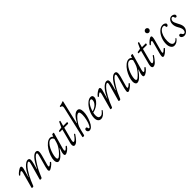

<svg xmlns="http://www.w3.org/2000/svg" viewBox="328 -2136 3560 3560"><g transform="rotate(-45 2108.5 -356.0)"><path d="M79.1 13.2Q67.9 13.2 63.5 9.3Q59.1 5.4 61 -2.9L144 -304.2Q148.4 -321.8 148.7 -333.7Q148.9 -345.7 146 -350.3Q143.1 -355 138.2 -355Q130.4 -355 114.3 -344.2Q98.1 -333.5 77.1 -311Q73.2 -308.1 68.1 -310.1Q63 -312 59.6 -317.6Q56.2 -323.2 59.1 -327.1Q79.1 -355.5 121.1 -385.7Q163.1 -416 187 -416Q210 -416 210 -378.9Q210 -364.3 196.8 -317.9L157.2 -176.8L161.1 -175.8Q204.1 -281.2 263.2 -347.2Q293.5 -381.3 321.8 -398.7Q350.1 -416 371.1 -416Q395.5 -416 406.7 -404.5Q418 -393.1 418 -366.2Q418 -344.7 403.8 -286.1L374 -176.8L379.9 -175.8Q497.1 -416 587.9 -416Q632.8 -416 632.8 -363.8Q632.8 -335.9 620.1 -286.1L569.8 -106Q552.2 -47.9 570.8 -47.9Q580.1 -47.9 597.9 -59.6Q615.7 -71.3 633.8 -91.8Q639.2 -97.7 647.9 -90.1Q656.7 -82.5 651.9 -76.2Q630.9 -47.4 588.6 -17.1Q546.4 13.2 525.9 13.2Q503.9 13.2 503.9 -22Q503.9 -36.6 516.1 -86.9L570.8 -285.2Q587.9 -344.7 587.9 -361.8Q587.9 -381.8 573.2 -381.8Q562 -381.8 548.1 -372.3Q534.2 -362.8 521.2 -348.9Q508.3 -335 491.5 -312.3Q474.6 -289.6 462.2 -270.3Q449.7 -251 432.1 -223.1Q377 -134.8 324.2 -2.9Q318.8 13.2 293.9 13.2Q283.7 13.2 278.8 8.8Q273.9 4.4 275.9 -3.9L355 -285.2Q372.1 -347.7 372.1 -361.8Q372.1 -381.8 356.9 -381.8Q335 -381.8 303.7 -350.6Q272.5 -319.3 245.8 -280Q219.2 -240.7 193.8 -194.8Q145 -104 106.9 -2Q102.5 13.2 79.1 13.2Z M760.7 13.2Q738.3 13.2 725.1 -7.3Q711.9 -27.8 711.9 -63Q711.9 -111.8 733.6 -173.1Q755.4 -234.4 788.8 -287.1Q822.3 -339.8 867.2 -376Q912.1 -412.1 954.6 -412.1Q988.3 -412.1 1014.6 -382.8L1027.8 -421.9Q1031.2 -431.6 1053.2 -432.1Q1073.7 -433.1 1073.7 -424.8Q1074.2 -423.8 1073.7 -422.9L981.9 -98.1Q977.1 -79.1 977.1 -64.9Q977.1 -44.9 990.7 -44.9Q999 -44.9 1016.4 -59.3Q1033.7 -73.7 1050.8 -95.2Q1054.7 -98.6 1059.8 -96.9Q1064.9 -95.2 1068.8 -90.6Q1072.8 -85.9 1070.8 -83Q1045.9 -43.9 1007.6 -15.4Q969.2 13.2 940.9 13.2Q917 13.2 917 -21Q917 -49.3 928.7 -85L950.7 -146L944.8 -147Q835 13.2 760.7 13.2ZM796.9 -35.2Q816.4 -35.2 862.8 -81.3Q909.2 -127.4 941.9 -180.2Q965.8 -218.8 980 -265.1L1001 -337.9Q983.9 -382.8 942.9 -382.8Q912.1 -382.8 879.6 -349.4Q847.2 -315.9 824 -268.1Q800.8 -220.2 785.9 -167.7Q771 -115.2 771 -77.1Q771 -35.2 796.9 -35.2Z M1180.7 13.2Q1164.6 13.2 1156.2 -1Q1147.9 -15.1 1147.9 -34.2Q1147.9 -56.6 1151.9 -69.8L1227.5 -357.9H1164.6Q1159.2 -357.9 1158.7 -364.3Q1158.2 -370.6 1161.4 -377.7Q1164.6 -384.8 1168.9 -386.2L1239.7 -397.9L1286.6 -499Q1289.6 -504.9 1301.8 -504.6Q1314 -504.4 1314 -497.1L1285.6 -394H1386.7Q1390.1 -392.6 1389.9 -384.5Q1389.6 -376.5 1385.5 -367.2Q1381.3 -357.9 1377 -357.9H1276.9L1210 -106.9Q1203.6 -78.1 1203.6 -71.8Q1203.6 -45.9 1219.7 -45.9Q1234.4 -45.9 1260 -70.6Q1285.6 -95.2 1316.9 -141.1Q1323.2 -149.9 1331.8 -143.3Q1340.3 -136.7 1335.9 -128.9Q1313 -95.2 1295.9 -72.8Q1278.8 -50.3 1258.8 -29.1Q1238.8 -7.8 1219.2 2.7Q1199.7 13.2 1180.7 13.2Z M1412.6 13.2Q1401.4 13.2 1396.2 9.8Q1391.1 6.3 1392.6 0L1528.3 -586.9Q1537.6 -623.5 1537.6 -639.2Q1537.6 -674.8 1502.4 -674.8Q1498.5 -674.8 1497.3 -680.9Q1496.1 -687 1497.8 -693.1Q1499.5 -699.2 1503.4 -699.2Q1521.5 -699.2 1544.4 -705.1Q1567.4 -710.9 1582.5 -719.2Q1594.2 -725.1 1601.6 -725.1Q1606.4 -725.1 1606.4 -720.2Q1606.4 -711.9 1604.5 -708L1498.5 -256.8L1503.4 -252Q1592.8 -417 1675.3 -417Q1740.2 -417 1740.2 -312Q1740.2 -216.3 1688.5 -100.1Q1637.7 13.2 1570.3 13.2Q1551.8 13.2 1538.1 -1.5Q1524.4 -16.1 1524.4 -36.1Q1524.4 -52.2 1533.2 -62Q1542 -71.8 1556.6 -71.8Q1580.1 -71.8 1581.5 -48.8Q1583 -23.9 1600.6 -23.9Q1615.2 -23.9 1633.3 -62Q1654.3 -100.6 1669.9 -168.5Q1685.5 -236.3 1685.5 -286.1Q1685.5 -366.2 1655.3 -366.2Q1627.4 -366.2 1589.1 -328.9Q1550.8 -291.5 1507.3 -222.2Q1484.9 -186.5 1464.4 -106.9L1438.5 0Q1434.1 13.2 1412.6 13.2Z M1875 13.2Q1836.9 13.2 1815.4 -14.6Q1793.9 -42.5 1793.9 -91.8Q1793.9 -161.6 1829.3 -238Q1864.7 -314.5 1918.2 -365.2Q1971.7 -416 2021 -416Q2071.3 -416 2071.3 -365.2Q2071.3 -327.6 2040.3 -286.9Q2009.3 -246.1 1958.7 -215.3Q1908.2 -184.6 1854 -173.8Q1846.2 -136.7 1846.2 -105Q1846.2 -29.8 1904.3 -29.8Q1924.8 -29.8 1944.8 -44.4Q1964.8 -59.1 1993.2 -94.2Q1998 -97.7 2004.2 -91.6Q2010.3 -85.4 2007.3 -81.1Q1944.8 13.2 1875 13.2ZM1862.3 -200.2Q1925.3 -214.4 1968.3 -257.3Q2011.2 -300.3 2011.2 -349.1Q2011.2 -379.9 1989.3 -379.9Q1956.1 -379.9 1919.9 -328.6Q1883.8 -277.3 1862.3 -200.2Z M2143.1 13.2Q2131.8 13.2 2127.4 9.3Q2123 5.4 2125 -2.9L2208 -304.2Q2212.4 -321.8 2212.6 -333.7Q2212.9 -345.7 2210 -350.3Q2207 -355 2202.1 -355Q2194.3 -355 2178.2 -344.2Q2162.1 -333.5 2141.1 -311Q2137.2 -308.1 2132.1 -310.1Q2127 -312 2123.5 -317.6Q2120.1 -323.2 2123 -327.1Q2143.1 -355.5 2185.1 -385.7Q2227.1 -416 2251 -416Q2273.9 -416 2273.9 -378.9Q2273.9 -364.3 2260.7 -317.9L2221.2 -176.8L2225.1 -175.8Q2268.1 -281.2 2327.1 -347.2Q2357.4 -381.3 2385.7 -398.7Q2414.1 -416 2435.1 -416Q2459.5 -416 2470.7 -404.5Q2481.9 -393.1 2481.9 -366.2Q2481.9 -344.7 2467.8 -286.1L2438 -176.8L2443.8 -175.8Q2561 -416 2651.9 -416Q2696.8 -416 2696.8 -363.8Q2696.8 -335.9 2684.1 -286.1L2633.8 -106Q2616.2 -47.9 2634.8 -47.9Q2644 -47.9 2661.9 -59.6Q2679.7 -71.3 2697.8 -91.8Q2703.1 -97.7 2711.9 -90.1Q2720.7 -82.5 2715.8 -76.2Q2694.8 -47.4 2652.6 -17.1Q2610.4 13.2 2589.8 13.2Q2567.9 13.2 2567.9 -22Q2567.9 -36.6 2580.1 -86.9L2634.8 -285.2Q2651.9 -344.7 2651.9 -361.8Q2651.9 -381.8 2637.2 -381.8Q2626 -381.8 2612.1 -372.3Q2598.1 -362.8 2585.2 -348.9Q2572.3 -335 2555.4 -312.3Q2538.6 -289.6 2526.1 -270.3Q2513.7 -251 2496.1 -223.1Q2440.9 -134.8 2388.2 -2.9Q2382.8 13.2 2357.9 13.2Q2347.7 13.2 2342.8 8.8Q2337.9 4.4 2339.8 -3.9L2418.9 -285.2Q2436 -347.7 2436 -361.8Q2436 -381.8 2420.9 -381.8Q2398.9 -381.8 2367.7 -350.6Q2336.4 -319.3 2309.8 -280Q2283.2 -240.7 2257.8 -194.8Q2209 -104 2170.9 -2Q2166.5 13.2 2143.1 13.2Z M2824.7 13.2Q2802.2 13.2 2789.1 -7.3Q2775.9 -27.8 2775.9 -63Q2775.9 -111.8 2797.6 -173.1Q2819.3 -234.4 2852.8 -287.1Q2886.2 -339.8 2931.2 -376Q2976.1 -412.1 3018.6 -412.1Q3052.2 -412.1 3078.6 -382.8L3091.8 -421.9Q3095.2 -431.6 3117.2 -432.1Q3137.7 -433.1 3137.7 -424.8Q3138.2 -423.8 3137.7 -422.9L3045.9 -98.1Q3041 -79.1 3041 -64.9Q3041 -44.9 3054.7 -44.9Q3063 -44.9 3080.3 -59.3Q3097.7 -73.7 3114.7 -95.2Q3118.7 -98.6 3123.8 -96.9Q3128.9 -95.2 3132.8 -90.6Q3136.7 -85.9 3134.8 -83Q3109.9 -43.9 3071.5 -15.4Q3033.2 13.2 3004.9 13.2Q2981 13.2 2981 -21Q2981 -49.3 2992.7 -85L3014.6 -146L3008.8 -147Q2898.9 13.2 2824.7 13.2ZM2860.8 -35.2Q2880.4 -35.2 2926.8 -81.3Q2973.1 -127.4 3005.9 -180.2Q3029.8 -218.8 3043.9 -265.1L3064.9 -337.9Q3047.9 -382.8 3006.8 -382.8Q2976.1 -382.8 2943.6 -349.4Q2911.1 -315.9 2887.9 -268.1Q2864.7 -220.2 2849.9 -167.7Q2835 -115.2 2835 -77.1Q2835 -35.2 2860.8 -35.2Z M3244.6 13.2Q3228.5 13.2 3220.2 -1Q3211.9 -15.1 3211.9 -34.2Q3211.9 -56.6 3215.8 -69.8L3291.5 -357.9H3228.5Q3223.1 -357.9 3222.7 -364.3Q3222.2 -370.6 3225.3 -377.7Q3228.5 -384.8 3232.9 -386.2L3303.7 -397.9L3350.6 -499Q3353.5 -504.9 3365.7 -504.6Q3377.9 -504.4 3377.9 -497.1L3349.6 -394H3450.7Q3454.1 -392.6 3453.9 -384.5Q3453.6 -376.5 3449.5 -367.2Q3445.3 -357.9 3440.9 -357.9H3340.8L3273.9 -106.9Q3267.6 -78.1 3267.6 -71.8Q3267.6 -45.9 3283.7 -45.9Q3298.3 -45.9 3324 -70.6Q3349.6 -95.2 3380.9 -141.1Q3387.2 -149.9 3395.8 -143.3Q3404.3 -136.7 3399.9 -128.9Q3377 -95.2 3359.9 -72.8Q3342.8 -50.3 3322.8 -29.1Q3302.7 -7.8 3283.2 2.7Q3263.7 13.2 3244.6 13.2Z M3635.3 -493.2Q3616.2 -493.2 3602.3 -507.1Q3588.4 -521 3588.4 -540Q3588.4 -560.1 3603.3 -574Q3618.2 -587.9 3637.7 -587.9Q3656.2 -587.9 3669.9 -574.7Q3683.6 -561.5 3683.6 -543Q3683.6 -523.4 3668.7 -508.3Q3653.8 -493.2 3635.3 -493.2ZM3510.3 13.2Q3489.3 13.2 3489.3 -18.1Q3489.3 -38.1 3502.4 -89.8L3560.5 -307.1Q3571.8 -349.1 3553.2 -349.1Q3545.9 -349.1 3531.7 -339.6Q3517.6 -330.1 3502.4 -312Q3497.1 -305.7 3490.7 -307.1Q3484.4 -308.6 3482.2 -314.2Q3480 -319.8 3482.4 -324.2Q3502.4 -353.5 3541 -384.8Q3579.6 -416 3602.5 -416Q3623.5 -416 3623.5 -386.2Q3623.5 -362.3 3611.3 -315.9L3555.7 -112.8Q3549.8 -92.3 3547.1 -79.8Q3544.4 -67.4 3544.7 -59.6Q3544.9 -51.8 3547.9 -48.8Q3550.8 -45.9 3556.6 -45.9Q3569.3 -45.9 3620.6 -94.2Q3625 -98.6 3632.8 -90.6Q3640.6 -82.5 3637.7 -78.1Q3610.4 -45.4 3573.7 -16.1Q3537.1 13.2 3510.3 13.2Z M3798.3 13.2Q3757.8 13.2 3732.9 -23.7Q3708 -60.5 3708 -121.1Q3708 -193.8 3737.1 -262.7Q3766.1 -331.5 3813.2 -373.8Q3860.4 -416 3910.2 -416Q3939.9 -416 3961.7 -402.8Q3983.4 -389.6 3983.4 -371.1Q3983.4 -356.9 3973.4 -345Q3963.4 -333 3951.2 -333Q3940.9 -333 3936 -340.8Q3931.2 -375 3929.2 -377Q3921.4 -388.2 3901.4 -388.2Q3863.8 -388.2 3832 -354.7Q3800.3 -321.3 3781.7 -264.2Q3763.2 -207 3763.2 -140.1Q3763.2 -85 3780 -55.4Q3796.9 -25.9 3828.1 -25.9Q3867.2 -25.9 3902.3 -66.9Q3905.8 -72.8 3910.9 -71.3Q3916 -69.8 3917.5 -64.7Q3918.9 -59.6 3917 -56.2Q3865.7 13.2 3798.3 13.2Z M4057.1 13.2Q4027.8 13.2 4007.1 -2.7Q3986.3 -18.6 3986.3 -40Q3986.3 -52.7 3994.1 -61.3Q4002 -69.8 4014.2 -69.8Q4037.1 -69.8 4046.9 -45.9Q4060.1 -20 4083 -20Q4101.1 -20 4112.1 -37.4Q4123 -54.7 4123 -83Q4123 -121.6 4085.9 -181.2Q4051.3 -238.8 4051.3 -293.9Q4051.3 -346.2 4078.4 -381.1Q4105.5 -416 4146 -416Q4173.8 -416 4195.6 -400.9Q4217.3 -385.7 4217.3 -366.2Q4217.3 -355 4210.4 -345.9Q4203.6 -336.9 4195.3 -336.9Q4168.9 -336.9 4166 -363.8Q4159.7 -392.1 4136.2 -392.1Q4120.1 -392.1 4106.2 -372.3Q4092.3 -352.5 4092.3 -330.1Q4092.3 -298.8 4132.3 -226.1Q4170.9 -160.6 4170.9 -112.8Q4170.9 -63.5 4136.5 -25.1Q4102.1 13.2 4057.1 13.2Z"/></g></svg>

Font: Junicode SmCond Light
Style: Italic
Weight: 300
Width: 4
Italic angle: -11°
Designer: Peter S. Baker
Version: Version 2.206